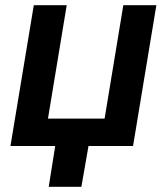

<svg xmlns="http://www.w3.org/2000/svg" viewBox="-20 -559 639 735"><path d="M20 0 109.4 -539.1H235.4L163.6 -105H380.4L452.1 -539.1H578.6L489.3 0ZM166.5 156.2 196.3 -31.2H324.2L291.5 156.2Z"/></svg>

Font: Inter 18pt SemiBold
Style: Italic
Weight: 600
Italic angle: -9.3988°
Designer: Rasmus Andersson
Foundry: rsms
Version: Version 4.001;git-66647c0bb